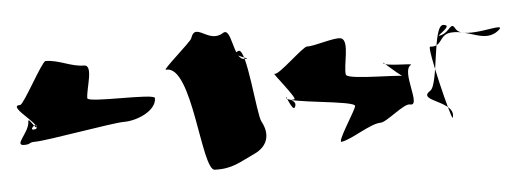

<svg xmlns="http://www.w3.org/2000/svg" viewBox="-45 -810 2335 860"><g transform="rotate(-5 1123.0 -380.5)"><path d="M111 -332C111 -310 76 -380 76 -358C76 -308 -1 -254 49 -254C80 -254 68 -264 98 -264C154 -264 448 -318 504 -318C562 -318 650 -355 650 -412C650 -435 348 -415 348 -438C348 -481 390 -585 346 -585C288 -585 236 -620 176 -620C160 -620 62 -434 46 -434C-24 -434 166 -319 95 -319C76 -319 111 -352 111 -332Z M710 -534C830 -548 829 -71 889 -69C969 -66 1003 -93 1071 -124C1133 -152 1149 -206 1116 -266C1097 -301 1079 -602 1041 -590C989 -572 1117 -548 1063 -552C1014 -554 1020 -702 979 -676C911 -632 859 -739 835 -664C829 -648 693 -532 710 -534Z M1271 -317C1259 -294 1231 -388 1235 -362C1237 -336 1545 -324 1540 -298C1536 -277 1445 -142 1466 -144C1513 -151 1601 -214 1647 -214C1674 -213 1759 -292 1786 -284C1838 -270 1757 -436 1805 -460C1821 -468 1687 -462 1681 -480C1675 -492 1767 -400 1779 -408C1801 -424 1516 -415 1511 -442C1503 -480 1543 -594 1503 -606C1475 -614 1379 -580 1349 -583C1330 -584 1208 -462 1193 -474C1177 -484 1289 -352 1271 -352C1237 -350 1287 -348 1271 -317Z M1898 -534C1957 -528 1939 -586 1999 -589C2081 -594 2145 -528 2209 -580C2261 -624 2051 -544 2018 -604C1999 -640 1993 -595 1955 -582C1903 -566 2019 -622 1965 -626C1916 -628 1922 -364 1881 -337C1813 -294 1996 -283 1971 -208C1966 -192 1881 -536 1898 -534Z"/></g></svg>

Font: CiSf CamouflageKit II
Style: Regular
Weight: 400
Version: Version 1